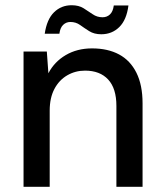

<svg xmlns="http://www.w3.org/2000/svg" viewBox="-20 -714 631 734"><path d="M70 0V-517H159L165 -434Q188 -478 231.5 -503.5Q275 -529 332 -529Q392 -529 435 -506Q478 -483 501.5 -436Q525 -389 525 -319V0H425V-309Q425 -376 393.5 -410Q362 -444 305 -444Q268 -444 237 -426Q206 -408 188 -374Q170 -340 170 -291V0ZM367 -583Q340 -583 321 -595Q302 -607 286 -618.5Q270 -630 249 -630Q233 -630 221.5 -619Q210 -608 207 -585H151Q159 -640 186.5 -667Q214 -694 254 -694Q281 -694 299.5 -682.5Q318 -671 334.5 -659.5Q351 -648 372 -648Q389 -648 400.5 -659Q412 -670 415 -693H471Q464 -638 436 -610.5Q408 -583 367 -583Z"/></svg>

Font: DM Sans 11pt Medium
Style: Regular
Weight: 500
Version: Version 4.004;gftools[0.9.30]